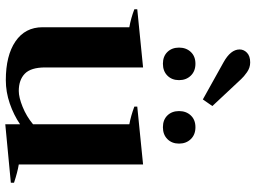

<svg xmlns="http://www.w3.org/2000/svg" viewBox="-140 -814 966 726"><g transform="rotate(90 343.0 -451.0)"><path d="M167 -874Q167 -890 179.5 -902Q192 -914 216 -914Q236 -914 253 -902Q270 -890 279 -880L381 -771L356 -735L216 -813Q167 -840 167 -874ZM160 -645Q160 -672 176.5 -689.5Q193 -707 221 -707Q249 -707 266 -689.5Q283 -672 283 -645Q283 -618 266 -601Q249 -584 221 -584Q193 -584 176.5 -601Q160 -618 160 -645ZM400 -645Q400 -672 416.5 -689.5Q433 -707 461 -707Q489 -707 506 -689.5Q523 -672 523 -645Q523 -618 506 -601Q489 -584 461 -584Q433 -584 416.5 -601Q400 -618 400 -645ZM671 -21V-9L450 12V-44Q415 -20 371.5 -5Q328 10 283 10Q190 10 136.5 -26.5Q83 -63 83 -129V-457Q49 -463 15 -476V-487L235 -509V-139Q235 -85 258.5 -62Q282 -39 324 -39Q348 -39 384 -53.5Q420 -68 450 -93V-457Q418 -463 383 -476V-487L602 -509V-39Q632 -34 671 -21Z"/></g></svg>

Font: Trirong
Style: Bold
Weight: 700
Designer: Katatrad Team
Foundry: CadsonDemak
Version: Version 1.001